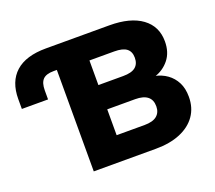

<svg xmlns="http://www.w3.org/2000/svg" viewBox="-119 -866 1151 1026"><g transform="rotate(-20 457.0 -352.5)"><path d="M249 0V-577H230Q188 -577 169.5 -558Q151 -539 151 -496V-445H2V-501Q2 -600 60.5 -652.5Q119 -705 233 -705H594Q713 -705 778.5 -657Q844 -609 844 -523Q844 -461 811.5 -420.5Q779 -380 728 -364V-368Q768 -360 798 -338.5Q828 -317 845.5 -283Q863 -249 863 -201Q863 -139 831.5 -94Q800 -49 741.5 -24.5Q683 0 602 0ZM430 -140H589Q636 -140 659 -159Q682 -178 682 -213Q682 -250 658.5 -268.5Q635 -287 589 -287H430ZM430 -425H571Q619 -425 641 -443Q663 -461 663 -496Q663 -531 641 -548Q619 -565 571 -565H430Z"/></g></svg>

Font: Nunito Sans 9pt Black
Style: Regular
Weight: 900
Version: Version 3.101;gftools[0.9.27]